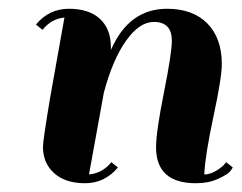

<svg xmlns="http://www.w3.org/2000/svg" viewBox="-20 -409 551 438"><path d="M486 -263Q486 -232 467 -143.5Q448 -55 446 -11Q458 -11 470.5 -18Q483 -25 490 -32L496 -39L511 -27Q509 -23 504 -17Q499 -11 477.5 -1Q456 9 427 9Q336 9 336 -73Q336 -108 354 -198Q372 -288 372 -316Q372 -359 331 -359Q298 -359 267.5 -316Q237 -273 217 -198L183 -11Q214 -14 234 -39L249 -27Q219 9 174 9Q129 9 103.5 -14Q78 -37 78 -74Q78 -88 94 -184L127 -369Q97 -366 77 -341L62 -353Q92 -389 137 -389Q183 -389 208 -366Q233 -343 233 -301V-295Q274 -389 361 -389Q420 -389 453 -355.5Q486 -322 486 -263Z"/></svg>

Font: Sail
Style: Regular
Weight: 400
Designer: Miguel Hernandez
Foundry: Miguel Hernandez
Version: Version 1.002